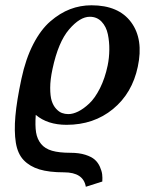

<svg xmlns="http://www.w3.org/2000/svg" viewBox="-20 -465 554 734"><path d="M241.2 -28.8Q258.8 -28.8 279.1 -38.8Q299.3 -48.8 321 -69.1Q342.8 -89.4 362.1 -127.4Q381.3 -165.5 391.6 -214.8Q397.5 -243.2 397.9 -274.2Q398.4 -305.2 392.3 -334.2Q386.2 -363.3 368.4 -382.1Q350.6 -400.9 323.2 -400.9Q285.6 -400.9 244.1 -352.5Q202.6 -304.2 180.7 -201.2Q171.9 -160.6 171.9 -129.2Q171.9 -97.7 177.7 -79.3Q183.6 -61 194.6 -49.1Q205.6 -37.1 217 -33Q228.5 -28.8 241.2 -28.8ZM506.8 -210Q485.4 -108.4 411.9 -48.1Q338.4 12.2 234.4 12.2Q161.6 12.2 116.7 -25.9Q113.8 15.1 117.9 41Q122.1 66.9 137 85.2Q151.9 103.5 179 111.3Q206.1 119.1 249.5 119.1Q282.2 119.1 306.2 126.7Q330.1 134.3 342.5 145.5Q355 156.7 362.1 172.9Q369.1 189 370.6 201.7Q372.1 214.4 371.1 229L308.1 249Q298.8 193.8 224.6 193.8Q167.5 193.8 130.6 182.6Q93.8 171.4 70.6 147.2Q47.4 123 40.5 80.1Q33.7 37.1 38.8 -21.2Q43.9 -79.6 62 -164.1Q78.1 -239.7 106.9 -295.7Q135.7 -351.6 172.4 -383.3Q209 -415 248 -429.9Q287.1 -444.8 329.6 -444.8Q433.6 -444.8 481.4 -379.9Q529.3 -314.9 506.8 -210Z"/></svg>

Font: Linux Libertine Slanted
Style: Semibold Slanted
Weight: 600
Designer: Philipp H. Poll
Foundry: Philipp H. Poll
Version: Version 5.1.1